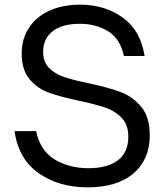

<svg xmlns="http://www.w3.org/2000/svg" viewBox="-20 -793 713 823"><path d="M42 -231H135Q152 -147 214.5 -109.5Q277 -72 359 -72Q441 -72 485.5 -106Q530 -140 530 -207Q530 -258 502 -287.5Q474 -317 432 -331.5Q390 -346 319 -361Q239 -378 190 -395.5Q141 -413 107 -453Q73 -493 73 -563Q73 -627 104.5 -674.5Q136 -722 192.5 -747.5Q249 -773 323 -773Q428 -773 505 -718.5Q582 -664 600 -553H511Q496 -626 444 -658.5Q392 -691 322 -691Q246 -691 205.5 -659Q165 -627 165 -571Q165 -527 190.5 -501.5Q216 -476 254.5 -463Q293 -450 360 -436Q445 -418 497 -398.5Q549 -379 585.5 -335Q622 -291 622 -213Q622 -110 552.5 -50Q483 10 355 10Q233 10 146.5 -50Q60 -110 42 -231Z"/></svg>

Font: Open Sauce One
Style: Regular
Weight: 400
Designer: Alfredo Marco Pradil
Foundry: Creative Sauce Fz LLC
Version: Version 1.477